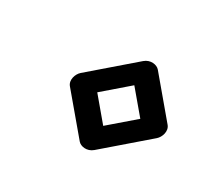

<svg xmlns="http://www.w3.org/2000/svg" viewBox="-63 -534 431 402"><g transform="rotate(30 152.0 -333.0)"><path d="M138.3 -334 198.1 -385.6 244.1 -331 184.2 -279.4ZM88 -351.7C79.2 -344.1 73.4 -327 82.4 -316.3L158.2 -226.3C164.6 -218.7 181.1 -215.6 193.5 -226.3L294.3 -313.3C303.1 -320.9 308.9 -338 299.9 -348.7L224.2 -438.7C217.8 -446.3 201.2 -449.4 188.8 -438.7Z"/></g></svg>

Font: Tape
Style: Regular
Weight: 500
Foundry: Cannot Into Space Fonts
Version: Version 0.97